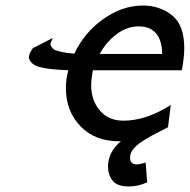

<svg xmlns="http://www.w3.org/2000/svg" viewBox="-20 -505 689 697"><path d="M85 -293.9V-300.8Q86.9 -312 99.1 -330.1L171.9 -367.2Q164.1 -352.1 163.1 -344.2L165 -337.9Q169.9 -330.1 175.5 -325.9Q181.2 -321.8 199.5 -317.4Q217.8 -313 250 -310.1Q285.2 -386.2 354.5 -435.5Q423.8 -484.9 499 -484.9Q560.1 -484.9 604.5 -449.5Q648.9 -414.1 648.9 -330.1Q648.9 -296.9 640.1 -250H317.9Q316.9 -249 315.4 -240Q314 -231 312.5 -218Q311 -205.1 311 -195.8Q311 -140.6 342.5 -103.8Q374 -66.9 428.2 -66.9Q510.3 -66.9 600.1 -124L589.8 -43Q581.1 -38.1 561 -28.1Q541 -18.1 531.5 -12.9Q522 -7.8 506.6 1.7Q491.2 11.2 483.6 17.1Q476.1 22.9 467.5 32Q459 41 455.6 49.6Q452.1 58.1 452.1 67.9Q452.1 91.8 477.1 91.8Q488.3 91.8 508.8 85L514.2 157.2Q479 172.4 446.8 171.9Q405.8 171.9 388.9 150.9Q372.1 129.9 372.1 100.1Q372.1 46.9 418.9 7.8H412.1Q324.2 7.8 271.7 -47.1Q219.2 -102.1 219.2 -185.1Q219.2 -218.3 228 -250Q152.8 -252.9 122.3 -262Q91.8 -271 85 -293.9ZM341.8 -309.1H568.8Q566.9 -409.2 482.9 -409.2Q441.9 -409.2 404.3 -381.6Q366.7 -354 341.8 -309.1Z"/></svg>

Font: CMU Bright
Style: SemiBoldOblique
Weight: 600
Italic angle: -12°
Version: Version 0.7.0